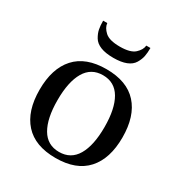

<svg xmlns="http://www.w3.org/2000/svg" viewBox="-168 -828 912 963"><g transform="rotate(30 288.5 -346.0)"><path d="M187 -409Q153 -351 153 -245Q153 -139 187 -81Q221 -23 289 -23Q357 -23 391 -81Q425 -139 425 -245Q425 -351 391 -409Q357 -467 289 -467Q221 -467 187 -409ZM109.5 -55Q49 -122 49 -245Q49 -368 109.5 -435Q170 -502 289 -502Q408 -502 468.5 -435Q529 -368 529 -245Q529 -122 468.5 -55Q408 12 289 12Q170 12 109.5 -55ZM152 -704H176Q178 -679 203 -656Q228 -633 289 -633Q350 -633 375 -656Q400 -679 402 -704H426Q426 -676 422 -655.5Q418 -635 405 -613Q392 -591 363 -579.5Q334 -568 289 -568Q244 -568 215 -579.5Q186 -591 173 -613Q160 -635 156 -655.5Q152 -676 152 -704Z"/></g></svg>

Font: Heuristica
Style: Regular
Weight: 400
Version: Version 1.0.1 ; ttfautohint (v1.4.1)